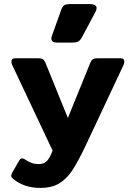

<svg xmlns="http://www.w3.org/2000/svg" viewBox="-20 -766 641 942"><path d="M232 -577Q232 -584 235 -591L280 -717Q286 -734 294.5 -740Q303 -746 325 -746H422Q437 -746 445.5 -741Q454 -736 454 -726Q454 -718 448 -707L383 -585Q374 -568 364 -562.5Q354 -557 330 -557H260Q232 -557 232 -577ZM44 111Q35 104 35 96Q35 91 40 81L74 22Q80 11 88 11Q95 11 104 17Q120 28 135 33.5Q150 39 170 39Q196 39 210.5 23.5Q225 8 238 -27L40 -447Q36 -455 36 -463Q36 -480 54 -480H170Q184 -480 191 -475Q198 -470 203 -458L313 -187L423 -458Q428 -470 435 -475Q442 -480 456 -480H572Q590 -480 590 -463Q590 -455 586 -447L399 -49Q362 29 333.5 71.5Q305 114 268.5 135Q232 156 179 156Q97 156 44 111Z"/></svg>

Font: Mitr Medium
Style: Regular
Weight: 500
Designer: Thanarat Vachiruckul
Foundry: Cadson Demak
Version: Version 1.002